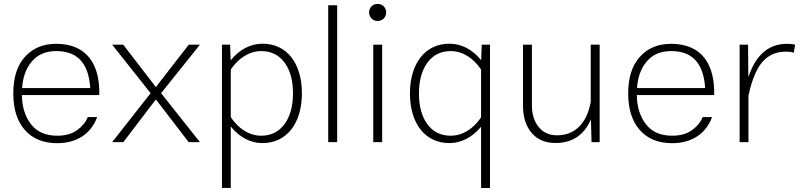

<svg xmlns="http://www.w3.org/2000/svg" viewBox="-20 -715 4040 966"><path d="M479.5 -236.8C483.4 -386.7 420.4 -494.6 262.7 -494.6C197.8 -494.6 145.5 -473.1 106 -429.7C66.4 -386.2 46.9 -324.7 46.9 -245.1C46.9 -166 66.4 -104.5 105.5 -60.5C144.5 -16.6 198.7 5.4 267.6 5.4C368.7 5.4 439 -43.9 468.8 -126H421.9C411.6 -101.1 394 -79.1 368.2 -60.5C342.3 -41.5 309.1 -32.2 268.1 -32.2C210 -32.2 166 -51.3 136.2 -89.8C106.4 -127.9 90.8 -176.8 90.3 -236.8ZM91.3 -272C94.7 -326.7 110.8 -371.6 140.6 -406.2C169.9 -440.9 210.9 -458 263.2 -458C387.2 -458 427.2 -375 434.1 -272Z M764.2 -276.9 600.1 -490.2H544.4L737.8 -246.1L544.4 0H600.6L764.2 -214.8L929.2 0H985.8L790.5 -246.1L985.8 -490.2H929.7Z M1096.7 230.5H1141.1V-78.1C1184.1 -25.9 1237.8 4.9 1300.8 4.9C1422.9 4.9 1499 -95.2 1499 -245.6C1499 -396.5 1423.3 -495.1 1301.3 -495.1C1238.3 -495.1 1183.6 -464.4 1140.6 -411.6L1137.7 -490.2H1096.7ZM1293.9 -458C1343.8 -458 1382.8 -439 1411.6 -400.4C1439.9 -361.8 1454.1 -310.5 1454.1 -246.1C1454.1 -181.2 1439.9 -129.4 1411.6 -90.8C1382.8 -51.8 1343.8 -32.2 1293.9 -32.2C1233.4 -32.2 1178.7 -68.8 1141.1 -125.5V-365.2C1178.2 -420.4 1232.9 -458 1293.9 -458Z M1676.3 -688.5H1631.3V0H1676.3Z M1836.9 -652.8C1836.9 -628.9 1855 -609.4 1879.9 -609.4C1905.3 -609.4 1922.9 -628.9 1922.9 -652.8C1922.9 -676.3 1905.3 -695.3 1879.9 -695.3C1855 -695.3 1836.9 -676.3 1836.9 -652.8ZM1857.9 0H1902.8V-490.2H1857.9Z M2042.5 -244.6C2042.5 -94.2 2118.7 4.9 2240.7 4.9C2303.2 4.9 2357.4 -25.9 2400.4 -77.1V231H2445.3V-490.2H2403.8L2400.9 -412.1C2357.9 -464.4 2304.7 -495.1 2240.7 -495.1C2119.1 -495.1 2042.5 -395.5 2042.5 -244.6ZM2087.9 -244.1C2087.9 -309.1 2102.1 -360.8 2130.4 -399.9C2158.7 -438.5 2197.8 -458 2247.6 -458C2308.6 -458 2362.8 -421.4 2400.4 -365.2V-124.5C2362.8 -68.4 2308.6 -32.2 2247.6 -32.2C2197.8 -32.2 2158.7 -51.3 2130.4 -89.8C2102.1 -128.4 2087.9 -179.7 2087.9 -244.1Z M2611.3 -183.6C2611.3 -126 2626 -80.1 2654.8 -46.4C2683.6 -12.7 2723.6 4.4 2774.9 4.4C2859.4 4.4 2918.5 -35.2 2953.1 -114.3L2956.1 0H2997.1V-490.2H2952.1V-202.6C2933.1 -95.2 2873 -34.2 2783.2 -34.2C2743.7 -34.2 2712.9 -47.9 2690.4 -75.7C2667.5 -103.5 2656.2 -140.1 2656.2 -186.5V-490.2H2611.3Z M3573.2 -236.8C3577.1 -386.7 3514.2 -494.6 3356.4 -494.6C3291.5 -494.6 3239.3 -473.1 3199.7 -429.7C3160.2 -386.2 3140.6 -324.7 3140.6 -245.1C3140.6 -166 3160.2 -104.5 3199.2 -60.5C3238.3 -16.6 3292.5 5.4 3361.3 5.4C3462.4 5.4 3532.7 -43.9 3562.5 -126H3515.6C3505.4 -101.1 3487.8 -79.1 3461.9 -60.5C3436 -41.5 3402.8 -32.2 3361.8 -32.2C3303.7 -32.2 3259.8 -51.3 3230 -89.8C3200.2 -127.9 3184.6 -176.8 3184.1 -236.8ZM3185.1 -272C3188.5 -326.7 3204.6 -371.6 3234.4 -406.2C3263.7 -440.9 3304.7 -458 3356.9 -458C3481 -458 3521 -375 3527.8 -272Z M3701.2 0H3745.6V-235.4L3746.1 -234.9C3754.4 -275.4 3765.6 -312 3780.3 -345.2C3809.1 -411.6 3856.4 -455.1 3934.1 -455.1C3952.1 -455.1 3965.3 -453.1 3973.6 -449.7L3980.5 -489.7C3968.8 -493.2 3955.6 -494.6 3940.4 -494.6C3833 -494.6 3776.4 -421.4 3745.1 -326.2L3743.7 -490.2H3701.2Z"/></svg>

Font: Estedad ExtraLight
Style: Regular
Weight: 200
Designer: Amin Abedi
Version: Version 7.3